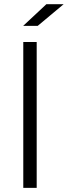

<svg xmlns="http://www.w3.org/2000/svg" viewBox="-20 -902 326 922"><path d="M202.6 -881.8H285.6L161.1 -777.8H91.3ZM91.8 -700.2H156.2V0H91.8Z"/></svg>

Font: Selawik Semilight
Style: Regular
Weight: 300
Designer: Aaron Bell
Foundry: Microsoft Corporation
Version: Version 1.01